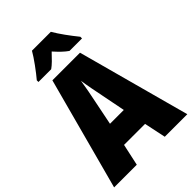

<svg xmlns="http://www.w3.org/2000/svg" viewBox="-265 -1039 1150 1150"><g transform="rotate(-45 310.0 -463.5)"><path d="M391 -927H231C210 -889 156 -816 126 -781V-767H234C257 -783 280 -807 311 -840C340 -808 364 -784 389 -767H495V-781C457 -828 417 -882 391 -927ZM429 0H620L426 -715H192L0 0H192L222 -138H400ZM340 -434 369 -287H252L282 -436C293 -487 305 -551 311 -592C317 -549 330 -483 340 -434Z"/></g></svg>

Font: Noto Sans Sinhala UI Condensed Black
Style: Regular
Weight: 900
Width: 3
Designer: Jelle Bosma - Monotype Design Team
Foundry: Monotype Imaging Inc.
Version: Version 2.006